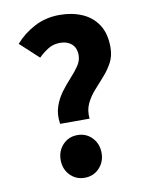

<svg xmlns="http://www.w3.org/2000/svg" viewBox="-82 -762 639 833"><g transform="rotate(-10 238.0 -345.5)"><path d="M158.7 -236.8Q152.3 -279.3 163.8 -313Q175.3 -346.7 195.6 -373.8Q215.8 -400.9 237.5 -424.3Q259.3 -447.8 274.4 -470Q289.6 -492.2 289.6 -516.1Q289.6 -548.8 270 -565.9Q250.5 -583 219.2 -583Q189.9 -583 167.5 -569.3Q145 -555.7 123.5 -534.7L42 -609.9Q78.1 -650.9 127.7 -676.8Q177.2 -702.6 237.8 -702.6Q293 -702.6 336.9 -683.6Q380.9 -664.6 406.2 -625.7Q431.6 -586.9 431.6 -526.4Q431.6 -488.3 416 -459.2Q400.4 -430.2 377.7 -405Q355 -379.9 333.3 -355.2Q311.5 -330.6 298.1 -302Q284.7 -273.4 288.6 -236.8ZM223.6 12.2Q185.1 12.2 159.4 -14.9Q133.8 -42 133.8 -81.1Q133.8 -121.6 159.4 -148.7Q185.1 -175.8 223.6 -175.8Q262.7 -175.8 288.3 -148.7Q314 -121.6 314 -81.1Q314 -42 288.3 -14.9Q262.7 12.2 223.6 12.2Z"/></g></svg>

Font: Akatab Black
Style: Regular
Weight: 900
Designer: SIL Global
Foundry: SIL Global
Version: Version 4.000